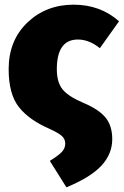

<svg xmlns="http://www.w3.org/2000/svg" viewBox="-20 -574 529 821"><path d="M264 227 193 114Q230 91 244.5 75.5Q259 60 259 40Q259 21 245 8Q231 -5 192 -23Q104 -61 60.5 -116.5Q17 -172 17 -278Q17 -401 97 -477.5Q177 -554 295 -554Q409 -554 489 -483L407 -368Q361 -405 313 -405Q223 -405 223 -278Q223 -223 247 -192.5Q271 -162 337 -134Q403 -106 431.5 -71Q460 -36 460 21Q460 84 414 134Q368 184 264 227Z"/></svg>

Font: Trujillo Black
Style: Regular
Weight: 900
Designer: Fira Sans original fonts by bBox Type GmbH, Carrois Corporate GbR, & Edenspiekermann AG / Changes by Cristiano Sobral
Foundry: Fira Sans original fonts by bBox Type GmbH, Carrois Corporate GbR, & Edenspiekermann AG / Changes by Cristiano Sobral
Version: Version 4.301;July 28, 2020;FontCreator 13.0.0.2655 64-bit